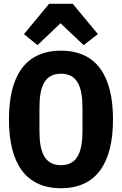

<svg xmlns="http://www.w3.org/2000/svg" viewBox="-20 -976 640 1008"><path d="M300.1 12.1C486.9 12.1 573.2 -121.1 573.2 -349.1C573.2 -577.1 486.9 -709.9 300.1 -709.9C112.9 -709.9 27 -577.1 27 -349.1C27 -121.1 112.9 12.1 300.1 12.1ZM105.8 -796.9 176.8 -739 297.9 -854 419 -739 494 -796.9 361.9 -956H237.9ZM187.1 -288V-410.2C187.1 -522 214.8 -589.1 300.1 -589.1C384.9 -589.1 413 -522 413 -410.2V-289.1C413 -176.1 384.9 -109 300.1 -109C214.8 -109 187.1 -176.1 187.1 -288Z"/></svg>

Font: Margiela Mono Bold
Style: Regular
Weight: 700
Designer: Mike Abbink, Paul van der Laan, Pieter van Rosmalen
Foundry: Bold Monday
Version: Version 2.003 2021